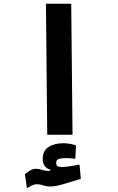

<svg xmlns="http://www.w3.org/2000/svg" viewBox="-20 -713 626 1016"><path d="M230 0 223.1 -693.4H356.9L363.8 0ZM122.6 282.7 111.8 209Q128.4 194.8 142.1 187.5Q155.8 180.2 170.9 180.2Q187 180.2 202.6 185.8Q218.3 191.4 237.8 191.4Q248 191.4 257.1 188.2Q266.1 185.1 276.4 182.1L275.4 224.1L246.1 196.8V185.1Q226.6 179.2 216.3 165Q206.1 150.9 206.1 127.4Q206.1 85.4 236.8 65.2Q267.6 44.9 315.4 44.9Q332.5 44.9 351.3 48.3Q370.1 51.8 382.3 56.6L378.4 127Q367.2 125.5 354 124.5Q340.8 123.5 332.5 123.5Q304.2 123.5 290.8 128.2Q277.3 132.8 277.3 148.4Q277.3 162.1 284.9 166.5Q292.5 170.9 308.6 170.9Q324.2 170.9 351.6 166.5Q378.9 162.1 400.9 158.2L407.7 233.4Q380.9 241.2 350.8 250.7Q320.8 260.3 294.2 267.1Q267.6 273.9 249.5 273.9Q224.1 273.9 207.5 267.8Q190.9 261.7 176.3 261.7Q163.6 261.7 151.4 267.3Q139.2 272.9 122.6 282.7Z"/></svg>

Font: Cascadia Mono
Style: Regular
Weight: 400
Monospace: yes
Designer: Aaron Bell
Foundry: Saja Typeworks
Version: Version 2404.023